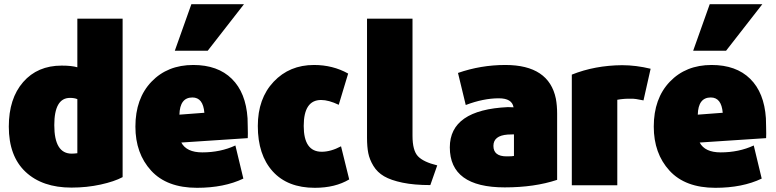

<svg xmlns="http://www.w3.org/2000/svg" viewBox="-20 -869 3701 916"><path d="M565 -24Q526 -3 460 11.5Q394 26 321 26Q182 26 102 -49Q22 -124 22 -265Q22 -399 90.5 -477.5Q159 -556 274 -556Q322 -556 349 -548V-780H565ZM349 -138V-396Q335 -402 314 -402Q239 -402 239 -272Q239 -136 322 -136Q333 -136 349 -138Z M1162 -210 845 -189Q870 -142 945 -142Q1032 -142 1103 -175L1141 -17Q1049 27 920 27Q776 27 701 -55Q626 -137 626 -265Q626 -399 702.5 -479Q779 -559 902 -559Q1019 -559 1086 -493Q1153 -427 1161 -305Q1161 -295 1162 -262Q1163 -229 1162 -210ZM955 -331Q949 -404 898 -404Q838 -404 836 -322ZM971 -627H814L893 -849H1144Z M1646 -13Q1579 27 1482 27Q1352 27 1281 -51.5Q1210 -130 1210 -268Q1210 -399 1285.5 -479Q1361 -559 1478 -559Q1568 -559 1641 -518Q1626 -469 1596 -369Q1548 -392 1512 -392Q1429 -392 1429 -268Q1429 -145 1515 -145Q1558 -145 1607 -171Z M2066 -80 2033 14Q1956 14 1900.5 2.5Q1845 -9 1812.5 -28Q1780 -47 1761.5 -77.5Q1743 -108 1737 -138.5Q1731 -169 1731 -212V-780H1948V-221Q1948 -151 1974 -123.5Q2000 -96 2066 -80Z M2638 -11Q2530 25 2388 25Q2126 25 2126 -166Q2126 -345 2403 -358Q2422 -358 2430 -357Q2423 -400 2360 -400Q2286 -400 2202 -368L2165 -521Q2274 -559 2391 -559Q2599 -559 2632 -398Q2638 -365 2638 -327ZM2432 -125V-228Q2411 -228 2402 -227Q2334 -222 2334 -173Q2334 -123 2397 -123Q2425 -123 2432 -125Z M3084 -541Q3059 -429 3050 -390Q3009 -399 2991 -398Q2958 -399 2925 -393V15H2708V-513Q2818 -557 2948 -558Q3014 -558 3084 -541Z M3635 -210 3318 -189Q3343 -142 3418 -142Q3505 -142 3576 -175L3614 -17Q3522 27 3393 27Q3249 27 3174 -55Q3099 -137 3099 -265Q3099 -399 3175.5 -479Q3252 -559 3375 -559Q3492 -559 3559 -493Q3626 -427 3634 -305Q3634 -295 3635 -262Q3636 -229 3635 -210ZM3428 -331Q3422 -404 3371 -404Q3311 -404 3309 -322ZM3444 -627H3287L3366 -849H3617Z"/></svg>

Font: Repo
Style: ExtraBlack
Weight: 1000
Designer: Stefan Peev
Foundry: Context Ltd
Version: Version 001.000